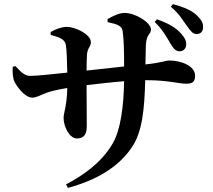

<svg xmlns="http://www.w3.org/2000/svg" viewBox="-20 -854 1040 936"><path d="M812 -640C826 -617 837 -604 855 -604C875 -604 887 -618 888 -636C888 -655 883 -667 864 -689C837 -721 796 -742 745 -760L734 -747C776 -707 796 -666 812 -640ZM893 -725C910 -702 920 -688 938 -688C960 -688 970 -703 970 -720C971 -742 962 -757 941 -778C914 -804 877 -819 823 -834L813 -821C859 -782 875 -748 893 -725ZM42 -528C40 -501 43 -472 50 -457C60 -436 99 -378 138 -378C159 -378 182 -393 208 -402C233 -411 267 -418 308 -425C306 -336 290 -304 290 -279C290 -238 318 -179 355 -179C388 -179 403 -198 403 -238L402 -439C454 -445 522 -453 585 -458C583 -340 569 -221 529 -154C473 -58 384 1 302 45L311 62C445 26 554 -36 620 -132C675 -209 684 -324 688 -463H697C798 -463 851 -446 887 -446C914 -446 931 -451 931 -485C931 -532 865 -559 805 -559C786 -559 774 -549 689 -540L691 -634C694 -690 716 -686 716 -710C716 -744 641 -791 587 -791C562 -791 533 -777 504 -761L505 -746C553 -736 574 -728 578 -702C584 -658 585 -603 585 -530L402 -510C402 -540 403 -571 404 -588C407 -623 423 -625 423 -648C423 -688 345 -723 306 -723C281 -723 251 -712 227 -698V-684C274 -671 296 -662 301 -635C305 -612 307 -557 308 -500C248 -494 162 -484 128 -484C100 -484 83 -502 55 -532Z"/></svg>

Font: Noto Serif KR
Style: Bold
Weight: 700
Designer: Ryoko NISHIZUKA 西塚涼子 (kana & ideographs); Frank Grießhammer (Latin, Greek & Cyrillic); Wenlong ZHANG 张文龙 (bopomofo); San
Foundry: Adobe
Version: Version 2.001;hotconv 1.1.0;makeotfexe 2.6.0